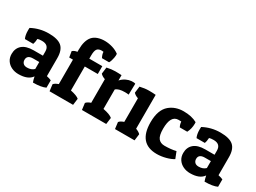

<svg xmlns="http://www.w3.org/2000/svg" viewBox="-42 -1340 2618 1960"><g transform="rotate(30 1267.5 -360.0)"><path d="M45.9 -425.8Q45.9 -433.6 46.1 -441.7Q46.4 -449.7 46.9 -458Q140.1 -507.8 247.1 -507.8Q354 -507.8 400.4 -467.3Q446.8 -426.8 446.8 -333V-120.1Q481.4 -112.8 502 -103V-16.1Q452.1 7.8 356 7.8Q345.7 -19 338.9 -55.2Q295.9 7.8 183.1 7.8Q138.7 7.8 101.8 -9.8Q64.9 -27.3 43 -59.8Q21 -92.3 21 -137.2Q21 -204.1 65.4 -242.4Q109.9 -280.8 197.8 -280.8H307.1V-329.1Q307.1 -407.2 224.1 -407.2Q191.9 -407.2 172.9 -400.9Q170.4 -358.4 161.1 -335.9H63Q45.9 -371.6 45.9 -425.8ZM226.1 -94.2Q277.3 -94.2 307.1 -124V-206.1H236.8Q165 -206.1 165 -150.9Q165 -126 180.4 -110.1Q195.8 -94.2 226.1 -94.2Z M592.8 -491.2V-519Q592.8 -622.6 637.7 -675.8Q661.1 -702.6 699.5 -715.6Q737.8 -728.5 782.7 -727.8Q827.6 -727.1 871.8 -713.9Q916 -700.7 950.7 -674.8Q951.2 -671.4 951.4 -666.5Q951.7 -661.6 951.7 -654.8Q951.7 -646 948.5 -628.2Q945.3 -610.4 939.5 -591.6Q933.6 -572.8 925.8 -560.1H841.8Q823.2 -594.7 822.8 -624Q811.5 -626 802.7 -626Q764.6 -626 748.5 -605Q732.4 -584 732.4 -528.8V-491.2H885.7V-398.9H732.4V-116.2Q808.1 -100.6 834.5 -77.1L824.7 0H547.4L537.6 -77.1Q551.3 -96.2 592.8 -110.8V-398.9H548.8L537.6 -467.8Q559.6 -487.3 592.8 -491.2Z M1219.2 -377Q1144 -377 1114.3 -348.1V-119.1Q1196.3 -103.5 1225.6 -77.1L1215.3 0H929.2L919.4 -77.1Q933.1 -96.2 974.6 -110.8V-389.2Q939 -400.9 919.4 -422.9L929.2 -500Q982.9 -512.2 1028.3 -512.2Q1050.3 -512.2 1068.6 -511.5Q1086.9 -510.7 1101.6 -509.8V-446.8Q1124.5 -474.1 1160.6 -491.7Q1190.9 -505.9 1221.2 -508.3Q1251.5 -510.7 1266.6 -503.9L1263.7 -374Q1244.1 -377 1219.2 -377Z M1309.1 -422.9 1318.8 -500Q1375.5 -513.2 1423.3 -513.2Q1447.3 -513.2 1467.3 -512.5Q1487.3 -511.7 1503.9 -509.8V-110.8Q1543 -96.2 1559.1 -77.1L1549.3 0H1318.8L1309.1 -77.1Q1322.8 -96.2 1364.3 -110.8V-389.2Q1328.6 -400.9 1309.1 -422.9Z M1834 -405.8Q1742.2 -405.8 1742.2 -248Q1742.2 -168 1767.6 -136.5Q1793 -105 1841.3 -105Q1916 -105 1975.1 -119.1L2005.4 -42Q1973.1 -21 1919.2 -6.6Q1865.2 7.8 1814 7.8Q1598.1 7.8 1598.1 -242.2Q1598.1 -388.7 1673.3 -452.1Q1740.2 -507.8 1836.4 -507.8Q1932.6 -507.8 1996.1 -472.2Q1996.6 -467.3 1996.8 -462.4Q1997.1 -457.5 1997.1 -453.1Q1997.1 -396 1971.2 -345.2H1883.3Q1869.1 -370.6 1866.2 -404.8Q1859.9 -405.3 1851.8 -405.5Q1843.8 -405.8 1834 -405.8Z M2068.8 -425.8Q2068.8 -433.6 2069.1 -441.7Q2069.3 -449.7 2069.8 -458Q2163.1 -507.8 2270 -507.8Q2377 -507.8 2423.3 -467.3Q2469.7 -426.8 2469.7 -333V-120.1Q2504.4 -112.8 2524.9 -103V-16.1Q2475.1 7.8 2378.9 7.8Q2368.7 -19 2361.8 -55.2Q2318.8 7.8 2206.1 7.8Q2161.6 7.8 2124.8 -9.8Q2087.9 -27.3 2065.9 -59.8Q2043.9 -92.3 2043.9 -137.2Q2043.9 -204.1 2088.4 -242.4Q2132.8 -280.8 2220.7 -280.8H2330.1V-329.1Q2330.1 -407.2 2247.1 -407.2Q2214.8 -407.2 2195.8 -400.9Q2193.4 -358.4 2184.1 -335.9H2085.9Q2068.8 -371.6 2068.8 -425.8ZM2249 -94.2Q2300.3 -94.2 2330.1 -124V-206.1H2259.8Q2188 -206.1 2188 -150.9Q2188 -126 2203.4 -110.1Q2218.8 -94.2 2249 -94.2Z"/></g></svg>

Font: Odor Mean Chey
Style: Regular
Weight: 400
Designer: Danh Hong
Version: Version 8.002; ttfautohint (v1.8.3)